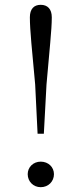

<svg xmlns="http://www.w3.org/2000/svg" viewBox="-20 -765 338 797"><path d="M149 12C181 12 204 -12 204 -42C204 -71 181 -94 149 -94C118 -94 95 -71 95 -42C95 -12 118 12 149 12ZM149 -745C121 -745 104 -728 104 -693C104 -640 113 -556 126 -414L136 -210H162L173 -414C185 -556 195 -640 195 -693C195 -728 177 -745 149 -745Z"/></svg>

Font: Noto Serif CJK HK Light
Style: Regular
Weight: 300
Designer: Ryoko NISHIZUKA 西塚涼子 (kana & ideographs); Frank Grießhammer (Latin, Greek & Cyrillic); Wenlong ZHANG 张文龙 (bopomofo); San
Foundry: Adobe
Version: Version 2.001;hotconv 1.1.0;makeotfexe 2.6.0